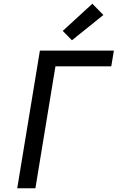

<svg xmlns="http://www.w3.org/2000/svg" viewBox="-20 -1005 640 1025"><path d="M72 0 193 -735H588L574 -651H276L169 0ZM364 -790 315 -840 473 -985 532 -925Z"/></svg>

Font: Iosevka Custom Medium Oblique
Style: Regular
Weight: 500
Italic angle: -9°
Designer: Belleve Invis
Foundry: Belleve Invis
Version: Version 27.0.1